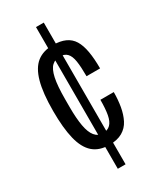

<svg xmlns="http://www.w3.org/2000/svg" viewBox="-198 -801 770 920"><g transform="rotate(-30 186.5 -341.0)"><path d="M168 51V-733H211V51ZM191 -68Q135 -68 101.5 -97.5Q68 -127 53 -188Q38 -249 38 -343Q38 -443 55 -503.5Q72 -564 106.5 -591Q141 -618 195 -618Q235 -618 262.5 -605.5Q290 -593 305.5 -567.5Q321 -542 328 -502Q335 -462 335 -408H260Q260 -460 255 -492Q250 -524 235.5 -539Q221 -554 194 -554Q170 -554 152 -537.5Q134 -521 125 -479.5Q116 -438 116 -363V-320Q116 -258 123.5 -216Q131 -174 148 -153Q165 -132 192 -132Q218 -132 233.5 -147.5Q249 -163 255 -195Q261 -227 261 -277H335Q335 -235 328.5 -197.5Q322 -160 307 -130.5Q292 -101 263.5 -84.5Q235 -68 191 -68Z"/></g></svg>

Font: Archivo ExtraCondensed
Style: Regular
Weight: 400
Width: 2
Designer: Hector Gatti
Foundry: Omnibus-Type
Version: Version 2.001